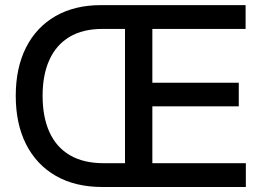

<svg xmlns="http://www.w3.org/2000/svg" viewBox="-20 -748 1043 768"><path d="M389.6 0Q281.2 0 203.6 -44.4Q126 -88.9 84.5 -170.7Q43 -252.4 43 -364.7Q43 -476.6 84.2 -558.1Q125.5 -639.6 202.1 -683.6Q278.8 -727.5 383.8 -727.5H535.2V-632.3H389.6Q311.5 -632.3 258.3 -600.6Q205.1 -568.8 177.7 -508.8Q150.4 -448.7 150.4 -364.7Q150.4 -280.3 177.7 -219.7Q205.1 -159.2 259.5 -127.2Q314 -95.2 395 -95.2H532.2V0ZM480 0V-727.5H962.4V-632.3H589.4V-417H935.1V-322.8H589.4V-95.2H963.4V0Z"/></svg>

Font: Inter 28pt Medium
Style: Regular
Weight: 500
Designer: Rasmus Andersson
Foundry: rsms
Version: Version 4.001;git-66647c0bb